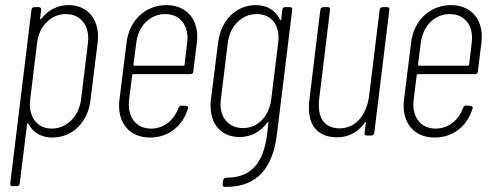

<svg xmlns="http://www.w3.org/2000/svg" viewBox="-20 -530 1917 751"><path d="M248 -510C206 -510 168 -491 141 -456C138 -453 136 -454 137 -458L141 -492C142 -498 138 -502 132 -502H114C108 -502 104 -498 103 -492L20 188C19 194 22 198 28 198H46C52 198 57 194 57 188L86 -44C86 -48 89 -49 91 -46C109 -11 143 8 184 8C264 8 324 -52 334 -139L362 -364C372 -449 327 -510 248 -510ZM324 -362 297 -140C288 -74 241 -27 182 -27C125 -27 90 -74 98 -140L125 -362C133 -429 180 -475 237 -475C296 -475 332 -429 324 -362Z M736 -250 750 -363C761 -449 713 -510 631 -510C548 -510 485 -449 475 -363L447 -138C437 -52 485 8 567 8C639 8 695 -37 715 -105C718 -112 713 -116 707 -116L690 -117C684 -117 681 -114 678 -108C661 -60 621 -27 571 -27C512 -27 477 -73 485 -140L497 -236C497 -238 499 -240 501 -240H725C731 -240 736 -244 736 -250ZM626 -475C685 -475 721 -429 712 -362L702 -277C702 -275 699 -273 698 -273H505C504 -273 502 -275 502 -277L513 -362C521 -429 567 -475 626 -475Z M1084 -492 1080 -454C1079 -450 1076 -450 1075 -453C1058 -490 1024 -510 981 -510C902 -510 844 -450 833 -363L805 -140C795 -55 838 6 917 6C961 6 999 -14 1026 -51C1028 -54 1031 -54 1030 -50L1025 -5C1011 104 965 166 864 165C858 165 854 169 853 175L851 191C850 197 853 201 860 201C987 203 1047 125 1063 -3L1123 -492C1124 -498 1121 -502 1115 -502H1095C1089 -502 1085 -498 1084 -492ZM931 -29C871 -29 835 -75 844 -142L871 -362C879 -429 926 -475 985 -475C1043 -475 1077 -429 1068 -362L1041 -142C1033 -75 988 -29 931 -29Z M1465 -492 1424 -157C1414 -77 1369 -28 1309 -28C1249 -28 1219 -68 1229 -147L1271 -492C1272 -498 1269 -502 1263 -502H1244C1238 -502 1234 -498 1233 -492L1190 -139C1178 -40 1223 7 1298 7C1342 7 1381 -12 1407 -51C1409 -55 1411 -54 1411 -50L1406 -10C1405 -4 1409 0 1414 0H1433C1439 0 1443 -4 1444 -10L1503 -492C1504 -498 1500 -502 1495 -502H1476C1470 -502 1466 -498 1465 -492Z M1849 -250 1863 -363C1874 -449 1826 -510 1744 -510C1661 -510 1598 -449 1588 -363L1560 -138C1550 -52 1598 8 1680 8C1752 8 1808 -37 1828 -105C1831 -112 1826 -116 1820 -116L1803 -117C1797 -117 1794 -114 1791 -108C1774 -60 1734 -27 1684 -27C1625 -27 1590 -73 1598 -140L1610 -236C1610 -238 1612 -240 1614 -240H1838C1844 -240 1849 -244 1849 -250ZM1739 -475C1798 -475 1834 -429 1825 -362L1815 -277C1815 -275 1812 -273 1811 -273H1618C1617 -273 1615 -275 1615 -277L1626 -362C1634 -429 1680 -475 1739 -475Z"/></svg>

Font: Barlow Condensed ExtraLight
Style: Italic
Weight: 275
Width: 3
Italic angle: -7°
Designer: Jeremy Tribby
Foundry: Tribby Type
Version: Version 1.422;hotconv 1.0.109;makeotfexe 2.5.65596